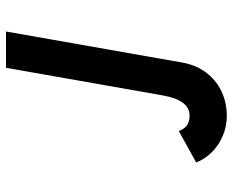

<svg xmlns="http://www.w3.org/2000/svg" viewBox="-88 -664 776 640"><g transform="rotate(-90 300.0 -344.0)"><path d="M235 -100Q286 -100 302 -189.5L394 -712H515L411.5 -124.5Q403.5 -79 378.5 -45.5Q353.5 -12 316 6Q278.5 24 233.5 24Q199 24 167.5 10.8Q136 -2.5 112.8 -25.8Q89.5 -49 78.5 -78L183 -136Q191 -116 203.5 -108Q216 -100 235 -100Z"/></g></svg>

Font: JuliaMono Black
Style: Italic
Weight: 900
Italic angle: -9°
Monospace: yes
Designer: cormullion
Foundry: corm
Version: Version 0.057; ttfautohint (v1.8.4)